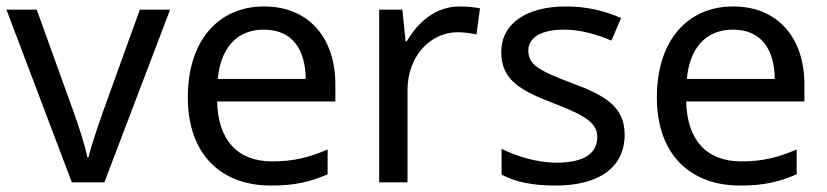

<svg xmlns="http://www.w3.org/2000/svg" viewBox="-20 -566 2568 596"><path d="M203 0H304L508 -536H414L300 -220C285 -177 262 -111 255 -78H251C245 -111 224 -176 208 -220L94 -536H0Z M800 -546C658 -546 563 -440 563 -264C563 -85 668 10 821 10C894 10 942 -1 997 -25V-102C941 -78 893 -65 825 -65C718 -65 657 -130 654 -251H1021V-304C1021 -450 937 -546 800 -546ZM799 -474C888 -474 928 -412 929 -321H656C665 -417 715 -474 799 -474Z M1407 -546C1332 -546 1277 -497 1243 -438H1239L1229 -536H1157V0H1245V-286C1245 -394 1318 -466 1401 -466C1419 -466 1442 -463 1459 -459L1470 -540C1452 -544 1427 -546 1407 -546Z M1919 -148C1919 -234 1860 -269 1758 -307C1655 -346 1620 -364 1620 -409C1620 -449 1659 -474 1731 -474C1783 -474 1833 -459 1878 -440L1908 -510C1858 -532 1802 -546 1737 -546C1617 -546 1536 -495 1536 -404C1536 -316 1598 -284 1702 -244C1807 -204 1834 -180 1834 -140C1834 -92 1796 -61 1707 -61C1644 -61 1579 -83 1537 -104V-24C1578 -2 1630 10 1705 10C1836 10 1919 -44 1919 -148Z M2256 -546C2114 -546 2019 -440 2019 -264C2019 -85 2124 10 2277 10C2350 10 2398 -1 2453 -25V-102C2397 -78 2349 -65 2281 -65C2174 -65 2113 -130 2110 -251H2477V-304C2477 -450 2393 -546 2256 -546ZM2255 -474C2344 -474 2384 -412 2385 -321H2112C2121 -417 2171 -474 2255 -474Z"/></svg>

Font: Noto Sans Miao
Style: Regular
Weight: 400
Designer: Monotype Design Team
Foundry: Monotype Imaging Inc.
Version: Version 2.003